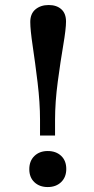

<svg xmlns="http://www.w3.org/2000/svg" viewBox="-20 -734 375 768"><path d="M140.1 -191.9V-254.9Q140.1 -322.8 130.4 -403.6Q120.6 -484.4 110.8 -549.8Q101.1 -615.2 101.1 -646Q101.1 -679.2 121.8 -696.5Q142.6 -713.9 174.8 -713.9Q206.5 -713.9 225.3 -697Q244.1 -680.2 244.1 -647.9Q244.1 -618.7 233.2 -554.4Q222.2 -490.2 211.2 -408.2Q200.2 -326.2 200.2 -253.9V-191.9ZM170.9 14.2Q138.2 14.2 117.7 -5.1Q97.2 -24.4 97.2 -57.1Q97.2 -90.3 117.7 -110.1Q138.2 -129.9 170.9 -129.9Q204.1 -129.9 224.6 -110.6Q245.1 -91.3 245.1 -58.1Q245.1 -25.4 224.6 -5.6Q204.1 14.2 170.9 14.2Z"/></svg>

Font: Literata Book Medium
Style: Regular
Weight: 500
Designer: Latin by Veronika Burian and Jose Scaglione. Greek by Irene Vlachou. Cyrillic by Vera Evstafieva
Foundry: TypeTogether
Version: Version 2.003;PS 002.003;hotconv 1.0.88;makeotf.lib2.5.64775